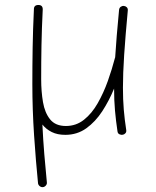

<svg xmlns="http://www.w3.org/2000/svg" viewBox="-20 -526 629 774"><path d="M495.1 -482.9Q485.4 -378.4 480.5 -304.2Q475.6 -230 475.6 -172.4Q475.6 -124.5 479 -84Q482.4 -43.5 488.8 -2.4Q490.2 5.4 486.1 10.5Q481.9 15.6 475.6 17.1Q468.8 18.6 461.7 15.4Q454.6 12.2 453.6 3.4Q447.3 -38.6 443.6 -79.8Q439.9 -121.1 439.9 -168.9Q419.9 -120.1 392.3 -77.6Q364.7 -35.2 327.9 -8.8Q291 17.6 243.2 17.6Q211.4 17.6 188.7 6.3Q166 -4.9 150.9 -23.9Q153.8 37.6 158.7 96.9Q163.6 156.2 168.9 209Q169.9 215.8 165 221.7Q160.2 227.5 152.8 228.5Q146 229 140.1 224.4Q134.3 219.7 133.3 212.9Q124.5 124.5 117.4 19.8Q110.4 -85 110.4 -186.5Q110.4 -261.7 111.6 -334.7Q112.8 -407.7 116.7 -488.8Q116.7 -505.9 134.8 -505.9Q152.3 -505.9 152.3 -488.3Q148.4 -410.6 147.2 -343.5Q146 -276.4 146 -206.5Q146 -157.2 153.3 -114.3Q160.6 -71.3 182.1 -44.7Q203.6 -18.1 245.6 -18.1Q287.1 -18.1 318.8 -43.5Q350.6 -68.8 374 -110.1Q397.5 -151.4 414.6 -199.2Q431.6 -247.1 443.4 -292.5Q443.8 -293.9 444.3 -294.9Q446.8 -335.4 450.7 -382.8Q454.6 -430.2 460 -486.3Q460.9 -494.6 467 -498.8Q473.1 -502.9 479.5 -502Q486.3 -501.5 491.2 -496.6Q496.1 -491.7 495.1 -482.9Z"/></svg>

Font: Mikhak ExtraLight
Style: Regular
Weight: 200
Designer: Amin Abedi
Version: Version 3.3